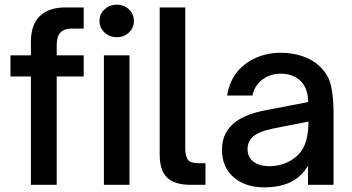

<svg xmlns="http://www.w3.org/2000/svg" viewBox="-20 -795 1516 826"><path d="M113 0V-466H25V-557H113V-616Q113 -688 151 -725.5Q189 -763 262 -763H340V-672H288Q256 -672 240 -655Q224 -638 224 -601V-557H340V-466H224V0ZM537 0H427V-557H537ZM408 -705Q408 -735 430 -755Q452 -775 482 -775Q513 -775 534.5 -755Q556 -735 556 -705Q556 -675 534.5 -655Q513 -635 482 -635Q452 -635 430 -655Q408 -675 408 -705Z M798 0Q733 0 700 -30Q667 -60 667 -131V-763H777V-158Q777 -123 788 -108Q799 -93 833 -93H864V0Z M935 -151Q935 -228 995 -272Q1040 -305 1124 -321L1306 -356Q1305 -414 1275 -445Q1242 -478 1187 -478Q1142 -478 1108.5 -452.5Q1075 -427 1066 -384H957Q971 -472 1036 -520Q1101 -568 1188 -568Q1237 -568 1280.5 -553.5Q1324 -539 1354 -511Q1394 -474 1404.5 -424Q1415 -374 1415 -309V0H1305V-82Q1282 -43 1247 -21Q1197 11 1117 11Q1035 11 985 -32.5Q935 -76 935 -151ZM1219 -98Q1268 -123 1287.5 -164.5Q1307 -206 1307 -272L1150 -241Q1092 -229 1066 -205Q1045 -184 1045 -154Q1045 -119 1070.5 -99.5Q1096 -80 1139 -80Q1183 -80 1219 -98Z"/></svg>

Font: Open Sauce One Medium
Style: Regular
Weight: 500
Designer: Alfredo Marco Pradil
Foundry: Creative Sauce Fz LLC
Version: Version 1.477